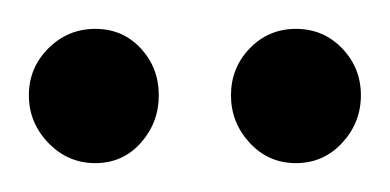

<svg xmlns="http://www.w3.org/2000/svg" viewBox="-20 -696 270 133"><path d="M185 -583Q166 -583 153 -597Q140 -611 140 -630Q140 -649 153 -662.5Q166 -676 185 -676Q204 -676 217 -662.5Q230 -649 230 -630Q230 -611 217 -597Q204 -583 185 -583ZM46 -583Q27 -583 13.5 -597Q0 -611 0 -630Q0 -649 13.5 -662.5Q27 -676 46 -676Q65 -676 77.5 -662.5Q90 -649 90 -630Q90 -611 77.5 -597Q65 -583 46 -583Z"/></svg>

Font: Dosis ExtraLight SemiBold
Style: Regular
Weight: 600
Version: Version 3.001; ttfautohint (v1.8.2)